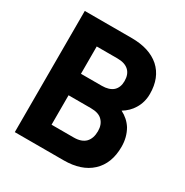

<svg xmlns="http://www.w3.org/2000/svg" viewBox="-162 -825 923 960"><g transform="rotate(30 299.0 -345.0)"><path d="M527.8 -296.9Q553.2 -252.9 553.2 -198.2Q553.2 -101.6 495.1 -47.9Q438 4.9 335.9 4.9H54.2V-694.8H325.2Q427.7 -694.8 485.8 -644Q543.9 -591.8 543.9 -498Q543.9 -449.7 520 -411.1Q499.5 -377 462.9 -355Q504.4 -334 527.8 -296.9ZM194.8 -413.1H314.9Q356.9 -413.1 379.9 -433.1Q401.9 -453.6 401.9 -490.2Q401.9 -529.3 379.9 -549.8Q357.4 -570.8 314.9 -570.8H194.8ZM390.1 -142.1Q412.1 -165.5 412.1 -207Q412.1 -245.1 390.1 -267.1Q369.6 -289.1 323.2 -289.1H194.8V-119.1H323.2Q367.2 -119.1 390.1 -142.1Z"/></g></svg>

Font: D-DIN-PRO ExtraBold
Style: Bold
Weight: 800
Designer: Charles Nix
Foundry: CyberFei
Version: Version 1.000;hotconv 1.0.109;makeotfexe 2.5.65596